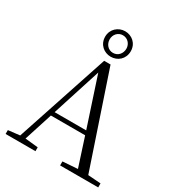

<svg xmlns="http://www.w3.org/2000/svg" viewBox="-221 -1108 1155 1248"><g transform="rotate(30 356.0 -483.5)"><path d="M351 -776C402 -776 447 -813 447 -872C447 -930 402 -967 351 -967C301 -967 255 -929 255 -872C255 -812 301 -776 351 -776ZM351 -805C314 -805 289 -836 289 -872C289 -906 314 -937 351 -937C389 -937 414 -906 414 -872C414 -836 389 -805 351 -805ZM333 -647 453 -282H216ZM420 0H706V-30L610 -37L376 -732H328L98 -39L11 -29V0H235V-29L138 -39L206 -251H463L532 -38L420 -30Z"/></g></svg>

Font: Noto Serif CJK KR Light
Style: Regular
Weight: 300
Designer: Ryoko NISHIZUKA 西塚涼子 (kana & ideographs); Frank Grießhammer (Latin, Greek & Cyrillic); Wenlong ZHANG 张文龙 (bopomofo); San
Foundry: Adobe
Version: Version 2.001;hotconv 1.1.0;makeotfexe 2.6.0